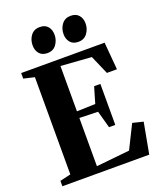

<svg xmlns="http://www.w3.org/2000/svg" viewBox="-172 -1077 992 1184"><g transform="rotate(-20 324.0 -485.0)"><path d="M100 -52V-690L29 -706.5V-743H576.5L592 -563H526L472.5 -686.5L271.5 -701V-403.5L393 -407.5L424 -513H465V-244H424L393 -356.5L271.5 -360V-43.5L490.5 -66L567 -220L636.5 -203L599 0H29V-35.5ZM224 -803Q189.5 -803 171.5 -824.5Q153.5 -846 153.5 -878.5Q153.5 -916 174.2 -943.2Q195 -970.5 232 -970.5H233Q268 -970.5 285.8 -949Q303.5 -927.5 303.5 -895Q303.5 -859.5 283 -831.2Q262.5 -803 225 -803ZM427 -803Q392.5 -803 374.5 -824.5Q356.5 -846 356.5 -878.5Q356.5 -916 377.5 -943.2Q398.5 -970.5 435 -970.5H436Q471 -970.5 489 -949Q507 -927.5 507 -895Q507 -859.5 486.2 -831.2Q465.5 -803 428 -803Z"/></g></svg>

Font: Merriweather 96pt ExtraBold
Style: Regular
Weight: 800
Version: Version 2.100